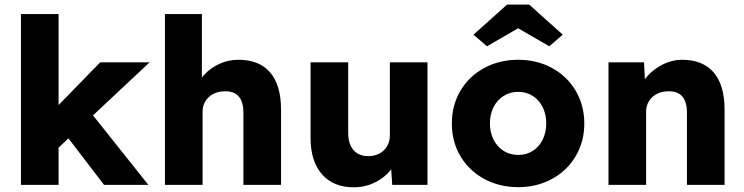

<svg xmlns="http://www.w3.org/2000/svg" viewBox="-20 -801 3223 832"><path d="M165.8 -276 414.4 -531H628.4L227.8 -155.6ZM70.8 -740H233.8V0H70.8ZM244.8 -243 359.2 -331 622.8 0H430.8Z M694.8 -740H854.8V-423L827.8 -411Q837.8 -447.4 865.3 -477.3Q892.8 -507.2 931.5 -524.6Q970.2 -542 1013.6 -542Q1103.6 -542 1150.7 -487Q1197.8 -432 1197.8 -326V0H1034.8V-313Q1034.8 -360 1014.2 -383.3Q993.6 -406.6 953.8 -405.4Q926.2 -405.4 904.3 -394Q882.4 -382.6 870.1 -362.5Q857.8 -342.4 857.8 -318V0H776.8H694.8Z M1325.8 -203.4V-531H1488.8V-224.8Q1488.8 -177.4 1511.7 -150.9Q1534.6 -124.4 1575.8 -124.4Q1603 -124.4 1624.3 -135.8Q1645.6 -147.2 1657.5 -167.7Q1669.4 -188.2 1669.4 -213.8V-531H1832.4V0H1679.6L1672.4 -108.8L1702.4 -120.8Q1685.6 -63.8 1632.2 -26.6Q1578.8 10.6 1512.8 10.6Q1424.6 10.6 1375.2 -45.8Q1325.8 -102.2 1325.8 -203.4Z M1938 -266Q1938 -344.6 1975.1 -407.5Q2012.2 -470.4 2078 -506.2Q2143.8 -542 2225.5 -542Q2306.8 -542 2372.3 -506.2Q2437.8 -470.4 2474.9 -407.3Q2512 -344.2 2512 -266Q2512 -187.8 2474.9 -124.7Q2437.8 -61.6 2372.3 -25.8Q2306.8 10 2225.8 10Q2143.7 10 2077.9 -25.8Q2012.2 -61.6 1975.1 -124.3Q1938 -187.1 1938 -266ZM2347 -266Q2347 -305.6 2331.6 -336.7Q2316.2 -367.8 2288.5 -385.4Q2260.8 -403 2225.8 -403Q2190.2 -403 2162.3 -385.4Q2134.4 -367.8 2118.7 -336.7Q2103 -305.6 2103 -266Q2103 -226.9 2118.7 -195.8Q2134.4 -164.8 2162.4 -147.2Q2190.4 -129.6 2225.7 -129.6Q2260.8 -129.6 2288.5 -147.1Q2316.1 -164.5 2331.6 -195.8Q2347 -227 2347 -266ZM2031.8 -650.8 2177.4 -781.2H2273L2418.6 -650.8L2360.2 -600.4L2210.2 -687.2H2240.2L2090.2 -600.4Z M2616.8 -531H2770.8L2776.8 -411L2743.8 -399Q2754.4 -435.4 2783.1 -468.6Q2811.8 -501.8 2852.3 -521.9Q2892.8 -542 2935.6 -542Q3025.6 -542 3072.7 -487Q3119.8 -432 3119.8 -326V0H2956.8V-313Q2956.8 -360 2936.2 -383.3Q2915.6 -406.6 2875.8 -405.4Q2848.2 -405.4 2826.3 -394Q2804.4 -382.6 2792.1 -362.5Q2779.8 -342.4 2779.8 -318V0H2698.8H2616.8Z"/></svg>

Font: Easer Grotesk Variable
Style: Regular
Weight: 400
Designer: Boardeaser, Bonnie Shaver-Troup, Thomas Jockin
Foundry: Lexend
Version: Version 1.001;Glyphs 3.1.2 (3151)